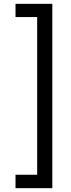

<svg xmlns="http://www.w3.org/2000/svg" viewBox="-20 -831 369 1002"><path d="M253 151H61V81H174V-742H61V-811H253Z"/></svg>

Font: DM Sans 10pt
Style: Regular
Weight: 400
Version: Version 4.004;gftools[0.9.30]